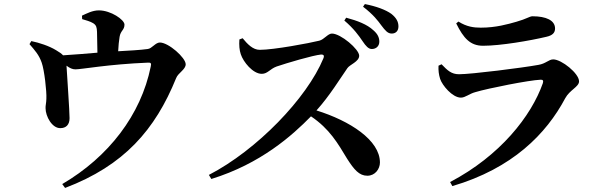

<svg xmlns="http://www.w3.org/2000/svg" viewBox="-20 -856 3010 944"><path d="M384 -762C404 -756 423 -751 438 -742C454 -732 456 -721 457 -699L459 -597C408 -593 345 -587 290 -584C283 -592 273 -599 256 -609C222 -630 173 -646 134 -654L125 -639C151 -609 172 -586 185 -548C198 -512 210 -406 208 -371C208 -352 203 -335 204 -324C204 -284 236 -225 277 -226C304 -226 322 -242 322 -275C322 -312 310 -478 307 -533C323 -521 336 -515 351 -515C381 -515 512 -540 707 -548C722 -549 725 -545 721 -528C673 -292 515 -85 286 49L300 68C590 -42 743 -218 846 -472C856 -498 893 -514 893 -540C893 -572 809 -647 766 -647C744 -647 727 -617 706 -615C671 -610 614 -607 561 -604C562 -629 565 -657 568 -675C573 -706 592 -708 592 -735C592 -759 525 -805 466 -805C435 -805 407 -790 383 -779Z M1763 -653C1779 -629 1792 -615 1808 -615C1830 -615 1845 -630 1845 -651C1845 -670 1838 -688 1816 -707C1785 -736 1738 -754 1682 -769L1673 -755C1720 -715 1744 -681 1763 -653ZM1855 -731C1874 -706 1886 -691 1906 -691C1926 -691 1939 -704 1939 -726C1939 -749 1929 -768 1904 -788C1876 -808 1830 -825 1774 -836L1765 -823C1817 -783 1838 -754 1855 -731ZM1157 -662C1155 -634 1157 -609 1164 -589C1176 -552 1223 -493 1267 -493C1296 -493 1307 -517 1340 -529C1390 -546 1518 -584 1559 -588C1570 -588 1576 -584 1570 -569C1489 -373 1243 -118 1007 4L1019 24C1262 -51 1417 -190 1509 -284C1601 -222 1641 -151 1687 -75C1721 -22 1746 8 1786 8C1825 8 1848 -26 1848 -57C1848 -167 1700 -262 1536 -313C1601 -385 1653 -471 1688 -521C1699 -538 1746 -553 1746 -582C1746 -614 1655 -691 1612 -691C1592 -691 1574 -662 1550 -656C1502 -644 1326 -611 1257 -611C1223 -611 1196 -640 1173 -668Z M2136 -533C2135 -509 2137 -491 2144 -468C2154 -437 2204 -376 2246 -376C2268 -376 2287 -395 2317 -403C2380 -422 2583 -462 2637 -464C2649 -465 2653 -460 2649 -447C2592 -285 2439 -90 2193 39L2204 59C2500 -28 2666 -198 2759 -373C2781 -414 2827 -429 2827 -456C2827 -495 2741 -564 2700 -564C2678 -564 2664 -543 2627 -537C2551 -523 2298 -491 2237 -491C2199 -491 2180 -510 2151 -540ZM2666 -675C2698 -682 2709 -696 2709 -716C2709 -756 2665 -776 2598 -776C2584 -776 2569 -763 2519 -749C2477 -737 2418 -720 2344 -720C2310 -720 2275 -724 2234 -750L2223 -741C2259 -668 2292 -631 2355 -631C2441 -631 2586 -656 2666 -675Z"/></svg>

Font: Noto Serif JP
Style: Bold
Weight: 700
Designer: Ryoko NISHIZUKA 西塚涼子 (kana & ideographs); Frank Grießhammer (Latin, Greek & Cyrillic); Wenlong ZHANG 张文龙 (bopomofo); San
Foundry: Adobe
Version: Version 2.001;hotconv 1.1.0;makeotfexe 2.6.0